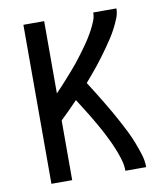

<svg xmlns="http://www.w3.org/2000/svg" viewBox="-82 -805 765 874"><g transform="rotate(-10 300.0 -367.5)"><path d="M85 0V-735H181V-401Q195 -415 209 -430.5Q223 -446 236.5 -461Q250 -476 263.5 -491.5Q277 -507 290 -523Q303 -539 315 -555.5Q327 -572 339 -588.5Q351 -605 362 -622.5Q373 -640 382.5 -658Q392 -676 400 -695.5Q408 -715 408 -735H515Q515 -712 506 -690Q497 -668 486.5 -647.5Q476 -627 463.5 -607.5Q451 -588 437.5 -569Q424 -550 410.5 -531.5Q397 -513 382.5 -495Q368 -477 353 -459Q338 -441 323 -424Q339 -399 354.5 -374Q370 -349 385.5 -323.5Q401 -298 415.5 -272.5Q430 -247 444 -221Q458 -195 471 -168.5Q484 -142 494.5 -114.5Q505 -87 514 -58.5Q523 -30 523 0H427Q427 -25 420 -49Q413 -73 404 -96Q395 -119 384.5 -141.5Q374 -164 362.5 -186Q351 -208 338.5 -229.5Q326 -251 313.5 -272Q301 -293 287.5 -314Q274 -335 261 -356Q241 -335 221 -315Q201 -295 181 -276V0Z"/></g></svg>

Font: Iosevka Curly Medium Extended
Style: Regular
Weight: 500
Width: 7
Monospace: yes
Designer: Belleve Invis
Foundry: Belleve Invis
Version: Version 11.1.0; ttfautohint (v1.8.3)